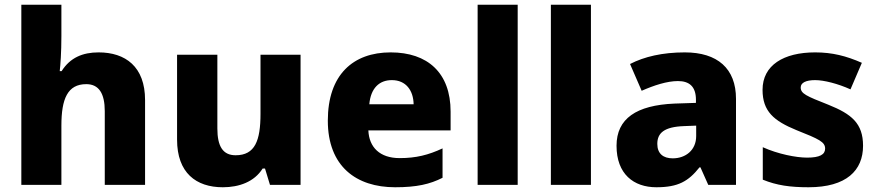

<svg xmlns="http://www.w3.org/2000/svg" viewBox="-20 -780 3702 810"><path d="M239 -628V-760H70V0H239V-250C239 -363 265 -425 344 -425C397 -425 422 -386 422 -311V0H592V-358C592 -499 509 -559 396 -559C329 -559 276 -537 240 -480H232C235 -507 239 -558 239 -628Z M1248 -549H1079V-300C1079 -187 1056 -125 974 -125C920 -125 897 -163 897 -238V-549H727V-191C727 -51 807 10 920 10C989 10 1053 -13 1088 -69H1098L1119 0H1248Z M1628 -559C1470 -559 1363 -465 1363 -271C1363 -78 1483 10 1647 10C1738 10 1794 -3 1847 -30V-154C1787 -126 1735 -113 1666 -113C1582 -113 1537 -159 1534 -230H1881V-309C1881 -473 1784 -559 1628 -559ZM1633 -442C1693 -442 1724 -398 1725 -340H1538C1544 -408 1580 -442 1633 -442Z M2164 0V-760H1995V0Z M2473 0V-760H2304V0Z M2869 -559C2775 -559 2698 -541 2638 -510L2687 -397C2739 -420 2794 -438 2840 -438C2887 -438 2916 -416 2916 -359V-346L2825 -343C2665 -336 2581 -280 2581 -165C2581 -46 2653 10 2749 10C2841 10 2884 -15 2931 -74H2935L2968 0H3085V-363C3085 -491 3007 -559 2869 -559ZM2866 -248 2917 -250V-206C2917 -147 2873 -112 2818 -112C2779 -112 2753 -131 2753 -173C2753 -219 2782 -245 2866 -248Z M3621 -165C3621 -260 3572 -299 3475 -338C3381 -375 3358 -385 3358 -411C3358 -431 3380 -442 3419 -442C3456 -442 3515 -427 3568 -403L3616 -515C3550 -544 3491 -559 3419 -559C3286 -559 3197 -505 3197 -401C3197 -310 3245 -270 3340 -231C3436 -193 3461 -181 3461 -153C3461 -128 3438 -115 3385 -115C3339 -115 3262 -130 3198 -159V-22C3257 2 3313 10 3391 10C3551 10 3621 -61 3621 -165Z"/></svg>

Font: Noto Sans Thai Looped ExtraBold
Style: Regular
Weight: 800
Designer: Cadson Demak Team
Foundry: Cadson Demak Co., Ltd.
Version: Version 1.001